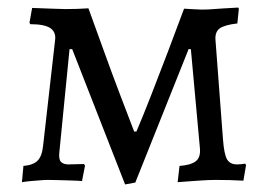

<svg xmlns="http://www.w3.org/2000/svg" viewBox="-20 -476 710 508"><path d="M311 12 171 -346H164L137 -73Q135 -54 141.5 -47.5Q148 -41 161 -41Q166 -41 180.5 -41.5Q195 -42 202 -42L205 -38L197 3Q185 2 167 1.5Q149 1 132.5 0.5Q116 0 107 0Q99 0 87 1Q75 2 62.5 3Q50 4 38 6L42 -37Q67 -39 79 -50.5Q91 -62 94 -90L126 -372Q128 -392 112.5 -402Q97 -412 60 -412L58 -416L65 -455Q96 -454 119 -453Q142 -452 153 -452Q167 -452 184 -452.5Q201 -453 214 -454Q234 -399 256 -338Q278 -277 299 -222Q320 -167 335 -128H341Q358 -168 379.5 -223Q401 -278 424 -338.5Q447 -399 467 -453Q472 -453 494 -451.5Q516 -450 531 -451Q544 -452 567.5 -453.5Q591 -455 610 -456L612 -453L608 -414Q574 -410 561.5 -401Q549 -392 550 -372L570 -107Q573 -67 581 -54Q589 -41 607 -41Q617 -41 629 -43L631 -39L624 2Q609 1 587.5 0.5Q566 0 550 0Q542 0 530 0.5Q518 1 504.5 2Q491 3 477 4Q463 5 450 6L455 -37Q484 -39 497.5 -49Q511 -59 509 -83L485 -346H479L338 7Z"/></svg>

Font: Alegreya
Style: Regular
Weight: 400
Designer: Juan Pablo del Peral
Foundry: Huerta Tipografica
Version: Version 2.009